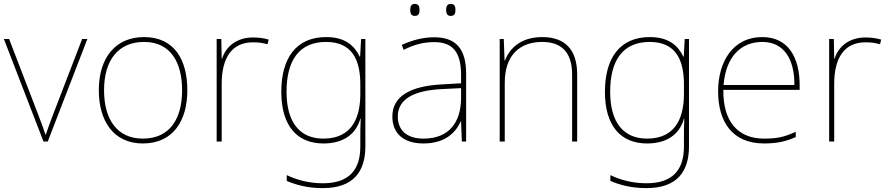

<svg xmlns="http://www.w3.org/2000/svg" viewBox="-20 -729 4575 989"><path d="M204 0H226L430 -528H403L253 -138C236 -95 228 -69 216 -36H214C203 -69 194 -95 177 -138L27 -528H0Z M945 -264C945 -417 881 -538 722 -538C575 -538 489 -432 489 -264C489 -107 564 10 716 10C873 10 945 -109 945 -264ZM516 -264C516 -420 590 -513 722 -513C863 -513 918 -402 918 -264C918 -119 856 -15 716 -15C581 -15 516 -117 516 -264Z M1283 -536C1198 -536 1143 -488 1124 -427H1122L1120 -528H1096V0H1122V-297C1122 -428 1172 -511 1283 -511C1313 -511 1333 -508 1358 -501L1364 -525C1340 -532 1315 -536 1283 -536Z M1660 -538C1506 -538 1429 -430 1429 -256C1429 -81 1510 10 1646 10C1745 10 1812 -34 1836 -117H1838C1836 -78 1836 -56 1836 -17V25C1836 140 1784 215 1643 215C1568 215 1505 196 1457 173V203C1505 223 1562 240 1643 240C1803 240 1862 152 1862 25V-528H1840L1835 -437H1833C1805 -495 1757 -538 1660 -538ZM1660 -513C1795 -513 1836 -419 1836 -294V-246C1836 -136 1802 -15 1646 -15C1524 -15 1456 -99 1456 -256C1456 -417 1520 -513 1660 -513Z M2093 -678C2093 -661 2098 -647 2116 -647C2138 -647 2141 -661 2141 -678C2141 -694 2138 -709 2116 -709C2098 -709 2093 -694 2093 -678ZM2278 -678C2278 -661 2283 -647 2301 -647C2323 -647 2326 -661 2326 -678C2326 -694 2323 -709 2301 -709C2283 -709 2278 -694 2278 -678ZM2217 -537C2158 -537 2103 -522 2050 -498L2059 -472C2116 -501 2164 -512 2217 -512C2310 -512 2355 -463 2355 -343V-300L2252 -294C2095 -285 2001 -234 2001 -129C2001 -45 2055 10 2161 10C2269 10 2325 -42 2353 -103H2355L2359 0H2381V-350C2381 -480 2326 -537 2217 -537ZM2254 -270 2355 -275V-220C2353 -99 2294 -15 2161 -15C2076 -15 2029 -58 2029 -129C2029 -222 2118 -263 2254 -270Z M2773 -538C2661 -538 2604 -478 2581 -417H2579L2575 -528H2554V0H2580V-302C2580 -446 2658 -513 2773 -513C2870 -513 2927 -462 2927 -345V0H2953V-346C2953 -477 2887 -538 2773 -538Z M3327 -538C3173 -538 3096 -430 3096 -256C3096 -81 3177 10 3313 10C3412 10 3479 -34 3503 -117H3505C3503 -78 3503 -56 3503 -17V25C3503 140 3451 215 3310 215C3235 215 3172 196 3124 173V203C3172 223 3229 240 3310 240C3470 240 3529 152 3529 25V-528H3507L3502 -437H3500C3472 -495 3424 -538 3327 -538ZM3327 -513C3462 -513 3503 -419 3503 -294V-246C3503 -136 3469 -15 3313 -15C3191 -15 3123 -99 3123 -256C3123 -417 3187 -513 3327 -513Z M3907 -538C3753 -538 3679 -408 3679 -259C3679 -104 3750 10 3916 10C3980 10 4028 0 4079 -23V-50C4017 -22 3980 -15 3916 -15C3779 -15 3704 -105 3706 -266H4099V-291C4099 -430 4042 -538 3907 -538ZM3907 -513C4019 -513 4073 -423 4072 -291H3707C3719 -436 3795 -513 3907 -513Z M4438 -536C4353 -536 4298 -488 4279 -427H4277L4275 -528H4251V0H4277V-297C4277 -428 4327 -511 4438 -511C4468 -511 4488 -508 4513 -501L4519 -525C4495 -532 4470 -536 4438 -536Z"/></svg>

Font: Noto Sans Thai Looped Thin
Style: Regular
Weight: 100
Designer: Sasikarn Vongin, Ben Mitchell
Foundry: The Fontpad Ltd
Version: Version 1.001